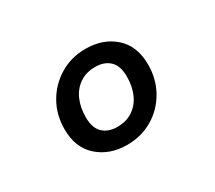

<svg xmlns="http://www.w3.org/2000/svg" viewBox="-73 -836 662 590"><g transform="rotate(-30 258.5 -541.0)"><path d="M235 -381Q174 -381 133 -417Q92 -453 92 -519Q92 -570 115.5 -611Q139 -652 179.5 -676.5Q220 -701 271 -701Q333 -701 373.5 -665Q414 -629 414 -563Q414 -512 390.5 -470.5Q367 -429 326.5 -405Q286 -381 235 -381ZM237 -444Q269 -444 292 -459.5Q315 -475 327 -502Q339 -529 339 -564Q339 -602 320 -620Q301 -638 269 -638Q237 -638 214 -622.5Q191 -607 179 -580Q167 -553 167 -518Q167 -480 186 -462Q205 -444 237 -444Z"/></g></svg>

Font: Fira Sans Variable
Style: Italic
Weight: 397
Italic angle: -8°
Designer: Carrois Corporate & Edenspiekermann AG
Foundry: Carrois Corporate GbR & Edenspiekermann AG
Version: Version 4.202